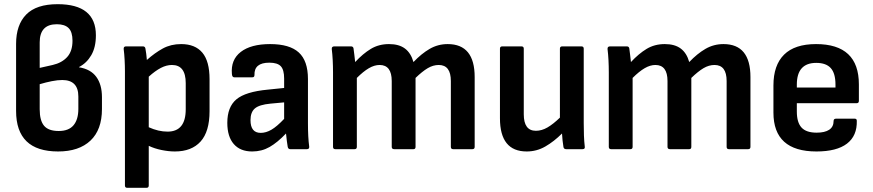

<svg xmlns="http://www.w3.org/2000/svg" viewBox="-20 -714 4179 919"><path d="M258 11Q57 11 57 -183V-504Q57 -595 105.5 -644.5Q154 -694 256 -694Q439 -694 439 -545Q439 -488 417 -450Q395 -412 358 -393V-392Q414 -383 441 -346Q468 -309 468 -249V-192Q468 -93 413 -41Q358 11 258 11ZM170 -389 232 -403Q276 -413 301.5 -441Q327 -469 327 -519Q327 -561 308.5 -579.5Q290 -598 252 -598Q170 -598 170 -511ZM261 -87Q309 -87 332 -114.5Q355 -142 355 -193V-252Q355 -331 278 -331Q256 -331 228 -325.5Q200 -320 170 -311V-191Q170 -137 191 -112Q212 -87 261 -87Z M589 185Q578 185 578 174V-372Q578 -399 576.5 -427.5Q575 -456 572 -479Q571 -492 583 -492H664Q674 -492 676 -482Q678 -471 680 -456Q682 -441 683 -427Q721 -461 759.5 -482Q798 -503 847 -503Q914 -503 948.5 -462Q983 -421 983 -335V-182Q983 -84 940 -36.5Q897 11 817 11Q787 11 753 4Q719 -3 692 -16V174Q692 185 681 185ZM803 -403Q777 -403 750 -389Q723 -375 692 -347V-105Q738 -84 782 -84Q869 -84 869 -191V-316Q869 -403 803 -403Z M1187 11Q1130 11 1099 -24.5Q1068 -60 1068 -126Q1068 -202 1111.5 -238.5Q1155 -275 1262 -285L1340 -293V-338Q1340 -380 1324 -397Q1308 -414 1269 -414Q1196 -414 1198 -355Q1198 -344 1188 -344H1101Q1091 -344 1090 -360Q1084 -428 1132.5 -465.5Q1181 -503 1273 -503Q1366 -503 1410 -463Q1454 -423 1454 -336V-124Q1454 -57 1460 -12Q1461 0 1449 0H1369Q1359 0 1357 -12Q1353 -35 1349 -75Q1308 -32 1270.5 -10.5Q1233 11 1187 11ZM1179 -139Q1179 -78 1228 -78Q1253 -78 1279 -93Q1305 -108 1340 -145V-224L1275 -218Q1221 -213 1200 -195Q1179 -177 1179 -139Z M1585 0Q1574 0 1574 -11V-367Q1574 -397 1572.5 -426Q1571 -455 1568 -479Q1567 -492 1580 -492H1660Q1670 -492 1672 -483Q1674 -469 1676 -452Q1678 -435 1680 -417Q1717 -457 1755 -480Q1793 -503 1842 -503Q1890 -503 1918.5 -481.5Q1947 -460 1959 -417Q1997 -457 2036.5 -480Q2076 -503 2123 -503Q2252 -503 2252 -345V-11Q2252 0 2241 0H2149Q2138 0 2138 -11V-326Q2138 -403 2080 -403Q2053 -403 2027 -387.5Q2001 -372 1969 -341V-11Q1969 0 1959 0H1867Q1855 0 1855 -11V-326Q1855 -403 1797 -403Q1772 -403 1745.5 -387.5Q1719 -372 1688 -341V-11Q1688 0 1677 0Z M2501 11Q2373 11 2373 -148V-481Q2373 -492 2384 -492H2476Q2487 -492 2487 -481V-167Q2487 -88 2545 -88Q2573 -88 2600.5 -104Q2628 -120 2660 -151V-481Q2660 -492 2671 -492H2763Q2774 -492 2774 -481V-125Q2774 -94 2775 -66Q2776 -38 2779 -12Q2781 0 2768 0H2690Q2679 0 2677 -10Q2672 -40 2670 -75Q2632 -37 2590.5 -13Q2549 11 2501 11Z M2905 0Q2894 0 2894 -11V-367Q2894 -397 2892.5 -426Q2891 -455 2888 -479Q2887 -492 2900 -492H2980Q2990 -492 2992 -483Q2994 -469 2996 -452Q2998 -435 3000 -417Q3037 -457 3075 -480Q3113 -503 3162 -503Q3210 -503 3238.5 -481.5Q3267 -460 3279 -417Q3317 -457 3356.5 -480Q3396 -503 3443 -503Q3572 -503 3572 -345V-11Q3572 0 3561 0H3469Q3458 0 3458 -11V-326Q3458 -403 3400 -403Q3373 -403 3347 -387.5Q3321 -372 3289 -341V-11Q3289 0 3279 0H3187Q3175 0 3175 -11V-326Q3175 -403 3117 -403Q3092 -403 3065.5 -387.5Q3039 -372 3008 -341V-11Q3008 0 2997 0Z M3888 11Q3682 11 3682 -175V-305Q3682 -402 3733 -452.5Q3784 -503 3886 -503Q4091 -503 4091 -310V-231Q4091 -220 4080 -220H3794V-180Q3794 -128 3816.5 -103.5Q3839 -79 3889 -79Q3928 -79 3949 -93Q3970 -107 3970 -135Q3970 -146 3982 -146H4071Q4081 -146 4081 -136Q4083 -64 4034 -26.5Q3985 11 3888 11ZM3794 -295H3979V-309Q3979 -363 3956.5 -388Q3934 -413 3887 -413Q3794 -413 3794 -309Z"/></svg>

Font: Sofia Sans Semi Condensed
Style: Bold
Weight: 700
Designer: Botio Nikoltchev, Ani Petrova
Foundry: lettersoup
Version: Version 4.100; ttfautohint (v1.8.4.7-5d5b)